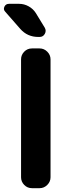

<svg xmlns="http://www.w3.org/2000/svg" viewBox="-34 -983 375 1003"><path d="M72 -832 -6 -921Q-18 -933 -11 -948Q-4 -963 13 -963H66Q92 -963 115.5 -950Q139 -937 153 -915L200 -838Q209 -822 200 -806Q191 -790 173 -790H166Q109 -790 72 -832ZM133 -730H173Q196 -730 213 -713Q230 -696 230 -673V-57Q230 -34 213 -17Q196 0 173 0H133Q109 0 92.5 -17Q76 -34 76 -57V-673Q76 -696 92.5 -713Q109 -730 133 -730Z"/></svg>

Font: Rounded Mplus 1c Bold
Style: Bold
Weight: 700
Version: Version 1.059.20150529